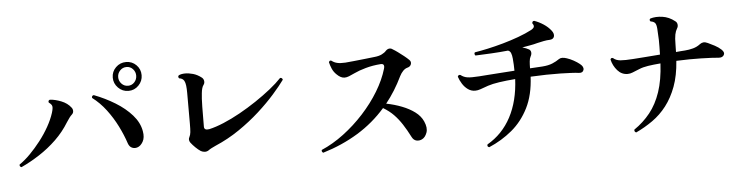

<svg xmlns="http://www.w3.org/2000/svg" viewBox="-48 -1018 5097 1305"><g transform="rotate(-5 2500.0 -365.5)"><path d="M65 -93Q58 -95 55 -100.5Q52 -106 54 -112Q90 -136 127.5 -174Q165 -212 200 -257Q235 -302 262 -350Q289 -398 303 -442Q313 -474 310 -487.5Q307 -501 288 -514Q283 -528 297 -533Q332 -531 374 -514.5Q416 -498 440 -466Q448 -456 448 -442.5Q448 -429 437 -419Q429 -412 420 -400Q411 -388 400 -371Q361 -307 307 -255Q253 -203 190.5 -162.5Q128 -122 65 -93ZM861 -158Q842 -152 824.5 -160Q807 -168 799 -191Q780 -249 749.5 -310Q719 -371 677.5 -426Q636 -481 584 -520Q582 -536 597 -538Q673 -509 740 -468Q807 -427 852.5 -375.5Q898 -324 908 -265Q916 -221 900 -193Q884 -165 861 -158ZM835 -546Q794 -546 765 -575.5Q736 -605 736 -645Q736 -686 765 -714.5Q794 -743 835 -743Q876 -743 904.5 -714.5Q933 -686 933 -645Q933 -605 904.5 -575.5Q876 -546 835 -546ZM835 -581Q861 -581 878.5 -600Q896 -619 896 -645Q896 -671 878.5 -690Q861 -709 835 -709Q809 -709 791 -690Q773 -671 773 -645Q773 -619 791 -600Q809 -581 835 -581Z M1289 -96Q1272 -107 1254 -124.5Q1236 -142 1223 -159Q1209 -179 1220 -198Q1227 -211 1229 -230Q1231 -249 1231 -288V-497Q1231 -526 1228.5 -547Q1226 -568 1219 -581Q1208 -599 1185 -601Q1175 -613 1185 -622Q1201 -630 1226.5 -630.5Q1252 -631 1282 -622.5Q1312 -614 1340 -592Q1351 -583 1353 -568.5Q1355 -554 1347 -543Q1334 -527 1330 -487Q1326 -456 1325 -396Q1324 -336 1324 -259Q1324 -233 1359 -239Q1404 -249 1459 -272Q1514 -295 1572.5 -327.5Q1631 -360 1687 -397.5Q1743 -435 1790 -472.5Q1837 -510 1869 -544Q1876 -545 1881 -540.5Q1886 -536 1886 -530Q1858 -491 1810 -436.5Q1762 -382 1698 -324Q1634 -266 1556.5 -213Q1479 -160 1392 -123Q1377 -116 1364 -109.5Q1351 -103 1342 -96Q1330 -88 1316 -88.5Q1302 -89 1289 -96Z M2117 -12Q2111 -15 2108.5 -21Q2106 -27 2109 -32Q2186 -65 2260.5 -121Q2335 -177 2399 -247Q2463 -317 2509.5 -393.5Q2556 -470 2578 -545Q2588 -580 2558 -578Q2503 -574 2455 -560.5Q2407 -547 2376 -532Q2353 -521 2336.5 -514.5Q2320 -508 2306 -508Q2280 -508 2253 -535Q2234 -553 2224 -576Q2214 -599 2209 -621Q2214 -636 2227 -630Q2243 -617 2264.5 -612Q2286 -607 2320 -609Q2342 -611 2378.5 -614.5Q2415 -618 2453.5 -622.5Q2492 -627 2520 -630Q2551 -633 2571 -643Q2591 -653 2601 -665Q2613 -677 2625.5 -678Q2638 -679 2648 -671Q2662 -663 2682 -648.5Q2702 -634 2722 -618Q2742 -602 2755 -589Q2768 -576 2762.5 -559.5Q2757 -543 2737 -538Q2721 -534 2707 -519.5Q2693 -505 2683 -485Q2636 -387 2572 -307Q2628 -296 2678 -276.5Q2728 -257 2765 -229.5Q2802 -202 2819 -164Q2839 -119 2827.5 -87Q2816 -55 2793 -44Q2774 -35 2755 -39.5Q2736 -44 2725 -65Q2699 -116 2674 -154.5Q2649 -193 2619.5 -223.5Q2590 -254 2548 -279Q2465 -184 2357 -118Q2249 -52 2117 -12Z M3244 49Q3228 44 3234 29Q3338 -31 3395.5 -139.5Q3453 -248 3460 -397Q3397 -392 3350 -385Q3303 -378 3273 -368Q3239 -356 3219.5 -349Q3200 -342 3183 -342Q3156 -342 3134 -357.5Q3112 -373 3096.5 -397.5Q3081 -422 3073 -447Q3078 -462 3092 -457Q3112 -441 3137.5 -437Q3163 -433 3219 -437Q3241 -439 3279.5 -441.5Q3318 -444 3365 -447.5Q3412 -451 3460 -454Q3460 -474 3459 -494.5Q3458 -515 3456 -537Q3454 -560 3448 -575Q3442 -590 3428 -594Q3370 -588 3313 -585Q3256 -582 3205 -580Q3200 -585 3199.5 -591.5Q3199 -598 3203 -602Q3241 -608 3292 -619Q3343 -630 3398 -645.5Q3453 -661 3505 -680Q3557 -699 3597 -720Q3616 -731 3617.5 -741.5Q3619 -752 3609 -764Q3609 -780 3623 -780Q3655 -769 3685.5 -749Q3716 -729 3736 -703Q3753 -681 3747.5 -662Q3742 -643 3715 -642Q3700 -642 3676 -637.5Q3652 -633 3632 -628Q3607 -621 3580.5 -616.5Q3554 -612 3527 -607Q3541 -603 3552.5 -598.5Q3564 -594 3572 -589Q3583 -582 3584.5 -568.5Q3586 -555 3578 -541Q3571 -529 3569 -508Q3567 -487 3567 -461L3651 -466Q3693 -469 3720.5 -480.5Q3748 -492 3769 -507Q3787 -519 3822 -507Q3844 -500 3867.5 -487Q3891 -474 3907 -461Q3934 -440 3928 -419Q3922 -398 3895 -401Q3876 -404 3842.5 -405.5Q3809 -407 3771 -408Q3727 -409 3673.5 -408Q3620 -407 3566 -404Q3560 -280 3516 -192.5Q3472 -105 3401.5 -46.5Q3331 12 3244 49Z M4248 36Q4234 31 4237 16Q4300 -27 4346 -84.5Q4392 -142 4419.5 -223Q4447 -304 4453 -417Q4404 -413 4368 -407.5Q4332 -402 4306 -391Q4276 -379 4259 -372Q4242 -365 4225 -365Q4184 -365 4155.5 -397.5Q4127 -430 4117 -473Q4122 -487 4135 -481Q4154 -464 4184.5 -461.5Q4215 -459 4270 -463Q4302 -465 4352.5 -469Q4403 -473 4455 -477Q4456 -503 4456 -529.5Q4456 -556 4456 -577Q4454 -627 4452 -654Q4450 -681 4442 -692Q4433 -704 4411 -707Q4400 -718 4411 -727Q4448 -738 4493.5 -731.5Q4539 -725 4578 -694Q4590 -686 4592 -671Q4594 -656 4586 -644Q4576 -628 4571 -604Q4566 -580 4566 -536Q4566 -526 4565.5 -512.5Q4565 -499 4565 -485Q4583 -487 4598.5 -488Q4614 -489 4627 -490Q4655 -492 4682.5 -499.5Q4710 -507 4733 -525Q4744 -533 4756.5 -534Q4769 -535 4786 -527Q4806 -518 4831.5 -504.5Q4857 -491 4875 -474Q4897 -453 4886.5 -436Q4876 -419 4851 -421Q4835 -423 4802 -424.5Q4769 -426 4731 -427Q4694 -428 4651 -427.5Q4608 -427 4562 -425Q4555 -325 4527.5 -251Q4500 -177 4458 -122.5Q4416 -68 4362 -30Q4308 8 4248 36Z"/></g></svg>

Font: Zen Old Mincho Black
Style: Regular
Weight: 900
Designer: Yoshimichi Ohira
Foundry: Positype
Version: Version 1.001